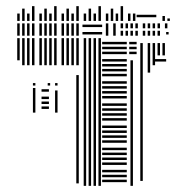

<svg xmlns="http://www.w3.org/2000/svg" viewBox="-20 -604 599 624"><path d="M44 -408H36V-480H44ZM60 -392H52V-480H60ZM76 -392H68V-480H76ZM92 -392H84V-480H92ZM116 -392H108V-480H116ZM132 -392H124V-480H132ZM148 -392H140V-480H148ZM164 -392H156V-480H164ZM188 -392H180V-480H188ZM204 -392H196V-480H204ZM220 -392H212V-480H220ZM236 -8H228V-360H236ZM236 -392H228V-480H236ZM260 0H252V-480H260ZM276 0H268V-480H276ZM292 0H284V-480H292ZM308 0H300V-480H308ZM392 -12H312V-20H392ZM392 -28H312V-36H392ZM392 -44H312V-52H392ZM392 -68H312V-76H392ZM392 -84H312V-92H392ZM392 -100H312V-108H392ZM392 -116H312V-124H392ZM392 -140H312V-148H392ZM392 -156H312V-164H392ZM392 -172H312V-180H392ZM392 -188H312V-196H392ZM392 -212H312V-220H392ZM392 -228H312V-236H392ZM392 -244H312V-252H392ZM392 -260H312V-268H392ZM392 -284H312V-292H392ZM392 -300H312V-308H392ZM392 -316H312V-324H392ZM392 -332H312V-340H392ZM392 -356H312V-364H392ZM392 -372H312V-380H392ZM392 -388H312V-396H392ZM392 -404H312V-412H392ZM392 -428H312V-436H392ZM392 -444H312V-452H392ZM392 -460H312V-468H392ZM412 0H404V-408H412ZM424 -428H400V-436H424ZM424 -444H400V-452H424ZM424 -460H400V-468H424ZM444 -16H436V-424H444ZM468 -368H460V-424H468ZM484 -392H476V-424H484ZM520 -404H480V-412H520ZM444 -424H436V-464H444ZM468 -424H460V-464H468ZM484 -424H476V-464H484ZM500 -424H492V-464H500ZM516 -424H508V-464H516ZM44 -488H36V-528H44ZM60 -488H52V-528H60ZM76 -488H68V-528H76ZM92 -488H84V-528H92ZM116 -488H108V-528H116ZM132 -488H124V-528H132ZM148 -488H140V-528H148ZM164 -488H156V-528H164ZM188 -488H180V-528H188ZM204 -488H196V-528H204ZM220 -488H212V-528H220ZM236 -488H228V-528H236ZM312 -492H248V-500H312ZM312 -516H248V-524H312ZM332 -488H324V-528H332ZM356 -488H348V-528H356ZM380 -488H372V-504H380ZM396 -488H388V-504H396ZM412 -488H404V-504H412ZM428 -488H420V-504H428ZM452 -488H444V-504H452ZM468 -488H460V-504H468ZM484 -488H476V-504H484ZM500 -488H492V-504H500ZM528 -492H520V-500H528ZM380 -512H372V-528H380ZM396 -512H388V-528H396ZM412 -512H404V-528H412ZM428 -512H420V-528H428ZM452 -512H444V-528H452ZM468 -512H460V-528H468ZM484 -512H476V-528H484ZM500 -512H492V-528H500ZM524 -512H516V-528H524ZM44 -536H36V-560H44ZM60 -536H52V-560H60ZM76 -536H68V-560H76ZM92 -536H84V-560H92ZM116 -536H108V-560H116ZM132 -536H124V-560H132ZM148 -536H140V-560H148ZM164 -536H156V-560H164ZM188 -536H180V-560H188ZM204 -536H196V-560H204ZM220 -536H212V-560H220ZM236 -536H228V-560H236ZM260 -536H252V-560H260ZM276 -536H268V-560H276ZM292 -536H284V-560H292ZM308 -536H300V-560H308ZM332 -536H324V-560H332ZM348 -536H340V-560H348ZM364 -536H356V-560H364ZM380 -536H372V-560H380ZM404 -536H396V-560H404ZM420 -536H412V-560H420ZM488 -548H424V-556H488ZM516 -536H508V-552H516ZM532 -536H524V-544H532ZM60 -560H52V-576H60ZM92 -560H84V-584H92ZM132 -560H124V-576H132ZM164 -560H156V-584H164ZM204 -560H196V-576H204ZM236 -560H228V-584H236ZM276 -560H268V-576H276ZM308 -560H300V-584H308ZM348 -560H340V-576H348ZM380 -560H372V-584H380ZM95 -238H87V-318H95ZM139 -250H115V-258H139ZM139 -266H115V-274H139ZM139 -282H115V-290H139ZM139 -306H115V-314H139ZM167 -238H159V-310H167ZM95 -326H87V-334H95ZM143 -326H135V-334H143ZM167 -326H159V-334H167Z"/></svg>

Font: Rubik Lines
Style: Regular
Weight: 400
Designer: Hubert and Fischer, NaN
Foundry: Hubert and Fischer, NaN
Version: Version 2.201